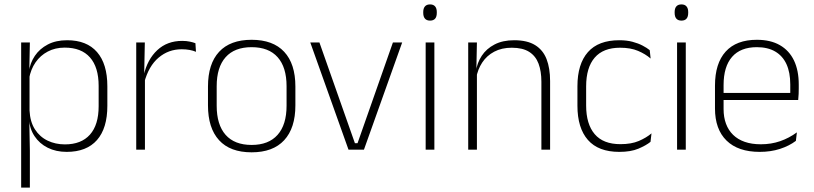

<svg xmlns="http://www.w3.org/2000/svg" viewBox="-20 -679 3692 871"><path d="M282.5 10Q234 10 196.5 -8.8Q159 -27.5 136.5 -61.5Q114 -95.5 111.5 -141H98.5L114 -177.5Q116.5 -126.5 138.5 -92.2Q160.5 -58 196 -41Q231.5 -24 274.5 -24Q348.5 -24 388 -68.2Q427.5 -112.5 427.5 -197V-289.5Q427.5 -374 388.2 -418.5Q349 -463 273.5 -463Q230.5 -463 196.8 -445.2Q163 -427.5 141.2 -396Q119.5 -364.5 112 -322.5L99 -354H111Q116.5 -393.5 138.2 -425.8Q160 -458 196.8 -477.2Q233.5 -496.5 284.5 -496.5Q373.5 -496.5 420.2 -442.8Q467 -389 467 -287.5V-199Q467 -97 419.8 -43.5Q372.5 10 282.5 10ZM76 172V-486.5H115.5L113 -361L114 -346V-138.5L113 -128L115.5 4.5V172Z M634.5 -305 621.5 -334 632 -337.5Q648.5 -409.5 693.5 -451.5Q738.5 -493.5 806.5 -493.5Q826 -493.5 841 -490.2Q856 -487 866.5 -483L869 -444Q856.5 -449.5 840 -452.5Q823.5 -455.5 804 -455.5Q744.5 -455.5 699.5 -417.5Q654.5 -379.5 634.5 -305ZM598 0V-486.5H637L634 -338L637.5 -334.5V0Z M1121.5 12Q1024 12 973.8 -43Q923.5 -98 923.5 -201V-286.5Q923.5 -389.5 974 -444Q1024.5 -498.5 1121.5 -498.5Q1218.5 -498.5 1269.2 -444Q1320 -389.5 1320 -286.5V-201Q1320 -98 1269.2 -43Q1218.5 12 1121.5 12ZM1121.5 -21.5Q1198.5 -21.5 1239.2 -67.2Q1280 -113 1280 -199.5V-288Q1280 -374 1239.5 -419.5Q1199 -465 1121.5 -465Q1044 -465 1003.5 -419.5Q963 -374 963 -288V-199.5Q963 -113 1003.5 -67.2Q1044 -21.5 1121.5 -21.5Z M1602 -29.5 1762.5 -486.5H1804.5L1631 0H1561L1387.5 -486.5H1429L1590 -29.5Z M1911 0V-486.5H1950.5V0ZM1931 -585.5Q1915.5 -585.5 1907.8 -594.5Q1900 -603.5 1900 -620.5V-624.5Q1900 -641 1907.8 -650Q1915.5 -659 1931 -659Q1946 -659 1953.8 -650Q1961.5 -641 1961.5 -624.5V-620.5Q1961.5 -603 1953.8 -594.2Q1946 -585.5 1931 -585.5Z M2436 0V-308Q2436 -356 2423 -390.5Q2410 -425 2380.5 -443.8Q2351 -462.5 2301.5 -462.5Q2256 -462.5 2222 -444.5Q2188 -426.5 2167.5 -395.2Q2147 -364 2140 -324L2129 -356H2139Q2144.5 -394 2165.5 -426Q2186.5 -458 2223.5 -477.2Q2260.5 -496.5 2312.5 -496.5Q2372 -496.5 2407.8 -474.2Q2443.5 -452 2459.5 -410.8Q2475.5 -369.5 2475.5 -311.5V0ZM2104 0V-486.5H2143.5L2141 -362.5L2143.5 -361V0Z M2789.5 10Q2694.5 10 2647 -44.2Q2599.5 -98.5 2599.5 -199.5V-287.5Q2599.5 -388.5 2647 -442.5Q2694.5 -496.5 2789.5 -496.5Q2823 -496.5 2849.2 -489.5Q2875.5 -482.5 2895 -472.2Q2914.5 -462 2927.5 -451.5L2931.5 -413.5Q2908 -434 2874.5 -448.2Q2841 -462.5 2793 -462.5Q2716.5 -462.5 2677.8 -417.5Q2639 -372.5 2639 -287V-200.5Q2639 -116 2677.8 -70.5Q2716.5 -25 2794.5 -25Q2844 -25 2878 -39.5Q2912 -54 2935.5 -74L2931 -35.5Q2910.5 -19 2876 -4.5Q2841.5 10 2789.5 10Z M3051.5 0V-486.5H3091V0ZM3071.5 -585.5Q3056 -585.5 3048.2 -594.5Q3040.5 -603.5 3040.5 -620.5V-624.5Q3040.5 -641 3048.2 -650Q3056 -659 3071.5 -659Q3086.5 -659 3094.2 -650Q3102 -641 3102 -624.5V-620.5Q3102 -603 3094.2 -594.2Q3086.5 -585.5 3071.5 -585.5Z M3426.5 10Q3328.5 10 3276 -41.2Q3223.5 -92.5 3223.5 -187V-290.5Q3223.5 -391.5 3272 -445Q3320.5 -498.5 3413.5 -498.5Q3475.5 -498.5 3517.8 -474.2Q3560 -450 3581.8 -404.8Q3603.5 -359.5 3603.5 -295.5V-278Q3603.5 -265.5 3603 -252.8Q3602.5 -240 3601 -225.5H3564.5Q3565 -245.5 3565 -263.2Q3565 -281 3565 -296Q3565 -350.5 3547.8 -388Q3530.5 -425.5 3496.8 -445.2Q3463 -465 3413.5 -465Q3339.5 -465 3301 -421Q3262.5 -377 3262.5 -293V-245V-239V-184.5Q3262.5 -147 3273.5 -117.5Q3284.5 -88 3305.8 -67.2Q3327 -46.5 3358.5 -35.5Q3390 -24.5 3431.5 -24.5Q3478.5 -24.5 3519 -38.5Q3559.5 -52.5 3595 -78.5L3590.5 -40Q3560 -17 3518.2 -3.5Q3476.5 10 3426.5 10ZM3243.5 -225.5V-257.5H3591V-225.5Z"/></svg>

Font: Anek Bangla Medium ExtraLight
Style: Regular
Weight: 250
Version: Version 1.003